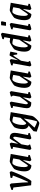

<svg xmlns="http://www.w3.org/2000/svg" viewBox="1614 -2300 867 4136"><g transform="rotate(-90 2048.0 -232.5)"><path d="M124 4 76 -378 23 -391 26 -421Q126 -457 132 -457Q136 -457 149 -444.5Q162 -432 163 -425L183 -181L188 -61H198Q217 -96 265 -211.5Q313 -327 334 -389L281 -405L286 -440Q396 -457 403 -457Q408 -457 417.5 -443Q427 -429 426 -422Q420 -392 378.5 -295.5Q337 -199 290 -108Q243 -17 216 9Z M733 -63 778 -52 773 -22Q677 9 670 9Q667 9 655 -4Q643 -17 643 -22L666 -166H659L636 -126Q560 9 554 9Q424 9 424 -141Q424 -202 439 -262.5Q454 -323 474 -358Q492 -379 556.5 -418Q621 -457 638 -457Q651 -457 713.5 -448.5Q776 -440 799 -435ZM680 -250 703 -381Q679 -390 652 -395Q625 -400 608 -400Q600 -400 597 -399Q578 -394 559 -359Q540 -324 528 -267.5Q516 -211 516 -147Q516 -108 525.5 -86.5Q535 -65 548 -65Q555 -65 587.5 -112Q620 -159 680 -250Z M1206 -63 1251 -52 1246 -22Q1146 9 1139 9Q1134 9 1123 -4Q1112 -17 1112 -22L1167 -318Q1170 -333 1170 -346Q1170 -382 1144 -382Q1130 -382 1007 -205L984 -78Q983 -74 983 -67Q983 -45 1000 -38V-16Q920 9 913 9Q908 9 897 -4Q886 -17 886 -22L951 -385L906 -396L911 -426Q940 -435 977 -446Q1014 -457 1018 -457Q1022 -457 1033 -443.5Q1044 -430 1043 -426L1020 -282H1025Q1126 -457 1133 -457Q1197 -457 1225.5 -431.5Q1254 -406 1254 -351Q1254 -324 1248 -288Z M1700 -435 1619 21Q1615 45 1583.5 83Q1552 121 1516 151Q1480 181 1465 181Q1433 181 1279 124L1290 55L1411 -49Q1377 -58 1355.5 -89.5Q1334 -121 1334 -173Q1334 -218 1344.5 -270.5Q1355 -323 1375 -358Q1393 -379 1457.5 -418Q1522 -457 1539 -457Q1552 -457 1613.5 -448.5Q1675 -440 1700 -435ZM1424 -179Q1424 -140 1435.5 -122Q1447 -104 1464 -101L1577 -224L1604 -380Q1581 -389 1555.5 -394.5Q1530 -400 1512 -400Q1503 -400 1497 -398Q1480 -392 1463 -359.5Q1446 -327 1435 -278.5Q1424 -230 1424 -179ZM1563 -146H1557Q1477 -45 1371 72L1370 80Q1394 94 1437 113Q1480 132 1496 132Q1502 132 1513 95.5Q1524 59 1535 6Q1547 -54 1563 -146Z M2089 -63 2134 -52 2129 -22Q2101 -13 2064 -2Q2027 9 2023 9Q2019 9 2007 -4.5Q1995 -18 1996 -22L2019 -164H2012L1988 -123Q1913 8 1907 8Q1842 8 1813.5 -14Q1785 -36 1785 -90Q1785 -117 1791 -153L1832 -385L1787 -396L1792 -426Q1892 -457 1899 -457Q1904 -457 1915 -444Q1926 -431 1926 -426L1873 -130Q1870 -115 1870 -102Q1870 -66 1896 -66Q1904 -66 1944.5 -119.5Q1985 -173 2031 -239L2054 -370Q2055 -375 2055 -382Q2055 -404 2038 -410V-432Q2118 -457 2125 -457Q2130 -457 2141 -444Q2152 -431 2152 -426Z M2532 -63 2577 -52 2572 -22Q2476 9 2469 9Q2466 9 2454 -4Q2442 -17 2442 -22L2465 -166H2458L2435 -126Q2359 9 2353 9Q2223 9 2223 -141Q2223 -202 2238 -262.5Q2253 -323 2273 -358Q2291 -379 2355.5 -418Q2420 -457 2437 -457Q2450 -457 2512.5 -448.5Q2575 -440 2598 -435ZM2479 -250 2502 -381Q2478 -390 2451 -395Q2424 -400 2407 -400Q2399 -400 2396 -399Q2377 -394 2358 -359Q2339 -324 2327 -267.5Q2315 -211 2315 -147Q2315 -108 2324.5 -86.5Q2334 -65 2347 -65Q2354 -65 2386.5 -112Q2419 -159 2479 -250Z M3004 -442 2973 -296H2942L2931 -375Q2921 -379 2920 -379Q2915 -379 2880 -326.5Q2845 -274 2807 -213L2783 -78Q2782 -73 2782 -66Q2782 -44 2799 -38V-16Q2719 9 2712 9Q2707 9 2696 -4Q2685 -17 2685 -22L2750 -385L2705 -396L2710 -426Q2739 -435 2776 -446Q2813 -457 2817 -457Q2821 -457 2832 -443.5Q2843 -430 2842 -426L2819 -282H2822L2842 -320Q2917 -461 2923 -461Q2935 -461 2962 -454.5Q2989 -448 3004 -442Z M3409 -615 3312 -63 3357 -52 3352 -22Q3254 9 3247 9Q3242 9 3231 -4Q3220 -17 3220 -22L3245 -166H3238L3215 -126Q3139 9 3133 9Q3003 9 3003 -141Q3003 -202 3018 -262.5Q3033 -323 3053 -358Q3071 -379 3135.5 -418Q3200 -457 3217 -457Q3232 -457 3293 -448L3315 -574L3270 -585L3275 -615Q3304 -624 3341 -635Q3378 -646 3382 -646Q3386 -646 3398 -632.5Q3410 -619 3409 -615ZM3260 -251 3282 -381Q3258 -390 3231 -395Q3204 -400 3187 -400Q3179 -400 3176 -399Q3157 -394 3138 -359Q3119 -324 3107 -267.5Q3095 -211 3095 -147Q3095 -108 3104.5 -86.5Q3114 -65 3127 -65Q3138 -65 3260 -251Z M3463 -22 3527 -385 3482 -396 3487 -426Q3516 -435 3553 -446Q3590 -457 3594 -457Q3598 -457 3610 -443.5Q3622 -430 3621 -426L3557 -63L3602 -52L3597 -22Q3580 -15 3537.5 -3Q3495 9 3490 9Q3485 9 3474 -4Q3463 -17 3463 -22ZM3572 -641 3646 -646 3657 -624 3637 -537H3560Z M3990 -63 4035 -52 4030 -22Q3934 9 3927 9Q3924 9 3912 -4Q3900 -17 3900 -22L3923 -166H3916L3893 -126Q3817 9 3811 9Q3681 9 3681 -141Q3681 -202 3696 -262.5Q3711 -323 3731 -358Q3749 -379 3813.5 -418Q3878 -457 3895 -457Q3908 -457 3970.5 -448.5Q4033 -440 4056 -435ZM3937 -250 3960 -381Q3936 -390 3909 -395Q3882 -400 3865 -400Q3857 -400 3854 -399Q3835 -394 3816 -359Q3797 -324 3785 -267.5Q3773 -211 3773 -147Q3773 -108 3782.5 -86.5Q3792 -65 3805 -65Q3812 -65 3844.5 -112Q3877 -159 3937 -250Z"/></g></svg>

Font: Grenze
Style: Italic
Weight: 400
Italic angle: -10°
Designer: Renata Polastri
Foundry: Omnibus-Type
Version: Version 1.002; ttfautohint (v1.8)